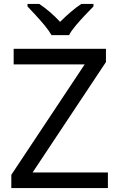

<svg xmlns="http://www.w3.org/2000/svg" viewBox="-20 -964 612 984"><path d="M533 0H38V-68L414 -634H50V-714H523V-646L147 -80H533ZM244 -784Q231 -807 209 -833.5Q187 -860 163 -886Q139 -912 121 -931V-944H181Q207 -927 235 -903Q263 -879 288 -852Q315 -879 343 -903Q371 -927 397 -944H459V-931Q440 -912 415.5 -886Q391 -860 368.5 -833.5Q346 -807 334 -784Z"/></svg>

Font: Noto Sans Old Turkic
Style: Regular
Weight: 400
Designer: Monotype Design Team
Foundry: Monotype Imaging Inc.
Version: Version 2.003; ttfautohint (v1.8.4.7-5d5b)